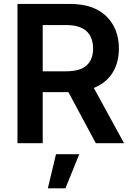

<svg xmlns="http://www.w3.org/2000/svg" viewBox="-20 -748 691 1003"><path d="M71.3 0V-727.5H344.7Q469.7 -727.5 535.4 -663.1Q601.1 -598.6 601.1 -494.6Q601.1 -420.4 567.6 -367.4Q534.2 -314.5 470.2 -288.6L627.9 0H480.5L337.4 -266.6H203.1V0ZM203.1 -375.5H324.7Q397.9 -375.5 432.1 -406Q466.3 -436.5 466.3 -494.6Q466.3 -552.7 432.1 -585Q397.9 -617.2 324.2 -617.2H203.1ZM230 235.8 272.5 57.6H394L321.8 235.8Z"/></svg>

Font: Inter Semi Bold
Style: Regular
Weight: 600
Designer: Rasmus Andersson
Foundry: rsms
Version: Version 4.000;git-e0f93cc